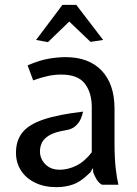

<svg xmlns="http://www.w3.org/2000/svg" viewBox="-20 -763 567 793"><path d="M214 10Q162 10 124.2 -8.8Q86.5 -27.5 66.2 -59.5Q46 -91.5 46 -132Q46 -182.5 72.5 -215.8Q99 -249 159.8 -269.5Q220.5 -290 323 -302Q321 -290 314.2 -273.5Q307.5 -257 292.5 -243Q277.5 -229 251 -225Q207 -218 184.2 -204.5Q161.5 -191 153.2 -173.8Q145 -156.5 145 -138Q145 -107.5 167 -84.8Q189 -62 227 -62Q261 -62 295.5 -79Q330 -96 359 -134V-321Q359 -380.5 330.2 -417.8Q301.5 -455 233 -455Q206 -455 179.5 -449.5Q153 -444 117 -431L94 -493Q143 -514 180.5 -520.5Q218 -527 251 -527Q347 -527 400 -471.2Q453 -415.5 453 -314V-171Q453 -111 457.8 -68.8Q462.5 -26.5 469 0H401Q387 -8.5 379 -22Q371 -35.5 365 -51L364 -69L353 -51Q315 -13 282.5 -1.5Q250 10 214 10ZM178 -589 129 -598 238 -743H295L406 -598L354 -590L266 -674Z"/></svg>

Font: Expletus Sans
Style: Regular
Weight: 400
Designer: Jasper de Waard
Foundry: Designtown
Version: Version 7.500